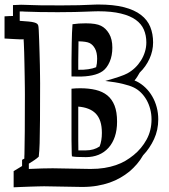

<svg xmlns="http://www.w3.org/2000/svg" viewBox="-47 -733 734 833"><path d="M292.5 -430.2Q315.9 -429.7 335.9 -432.6Q356 -435.5 370.1 -441.4Q374.5 -457.5 374.5 -477.5Q374.5 -505.4 365 -522.5Q355.5 -539.6 341.3 -546.4Q327.1 -553.2 293.5 -553.7V-546.4Q293.5 -527.8 293 -508.8Q292.5 -489.7 292.5 -471.2ZM325.7 -80.6Q359.9 -80.6 385.3 -97.7Q395 -123 395 -156.2Q395 -185.5 388.2 -206.3Q381.3 -227.1 368.2 -240.5Q355 -253.9 335.9 -261.2Q316.9 -268.6 292.5 -270.5V-125.5L293 -80.6ZM12.2 9.3Q23.4 2.4 32.7 -2.9Q42 -8.3 48.8 -12.7V-39.6Q51.3 -41 53.7 -42.2Q56.2 -43.5 58.6 -44.9Q58.6 -49.8 58.6 -54.2Q58.6 -58.6 59.1 -64Q60.1 -99.6 60.5 -163.1Q61 -226.6 61 -322.3Q61 -332 60.8 -353.3Q60.5 -374.5 60.1 -400.6Q59.6 -426.8 59.1 -454.6Q58.6 -482.4 57.9 -506.1Q57.1 -529.8 56.4 -545.9Q55.7 -562 54.7 -564.5Q55.2 -563 52 -562.5Q48.8 -562 39.8 -562.3Q30.8 -562.5 14.6 -563.5Q-1.5 -564.5 -27.3 -565.9V-662.1Q-14.6 -663.1 -6.1 -663.3Q2.4 -663.6 9.3 -663.6V-710.9Q32.2 -712.4 44.2 -712.4Q56.2 -712.4 63 -711.9Q79.1 -711.4 95.5 -710.9Q111.8 -710.4 128.4 -710H163.1Q177.7 -710 191.7 -709.7Q205.6 -709.5 210.9 -709.5Q262.7 -709.5 294.9 -710.4Q327.1 -711.4 347.7 -712.4Q357.4 -712.9 365.5 -713.1Q373.5 -713.4 379.4 -713.4Q445.8 -713.4 491.2 -701.7Q536.6 -689.9 564.7 -668.2Q592.8 -646.5 605 -616.2Q617.2 -585.9 617.2 -548.8Q617.2 -512.2 601.6 -478Q585.9 -443.8 559.1 -418Q554.2 -409.2 548.8 -400.6Q543.5 -392.1 536.6 -383.8Q539.1 -382.8 541.3 -381.8Q543.5 -380.9 545.9 -379.9Q566.4 -369.6 583.7 -353Q601.1 -336.4 613.5 -314.9Q626 -293.5 632.8 -268.1Q639.6 -242.7 639.6 -215.3Q639.6 -168.9 621.3 -129.4Q603 -89.8 573.7 -59.1Q562 -38.6 547.1 -21.2Q532.2 -3.9 515.1 10.7Q497.1 25.4 475.6 37.8Q454.1 50.3 429 59.1Q403.8 67.9 374 73Q344.2 78.1 309.1 78.1L144.5 75.2Q134.3 75.2 118.4 75.7Q102.5 76.2 84.2 76.7Q65.9 77.1 46.9 78.1Q27.8 79.1 12.2 79.6ZM265.1 -54.7Q264.6 -60.1 264.4 -63.2Q264.2 -66.4 264.2 -67.4L263.2 -125.5V-348.1Q272 -349.1 281.5 -349.6Q291 -350.1 300.8 -350.1Q338.4 -350.1 368.2 -343Q397.9 -335.9 418.5 -319.3Q439 -302.7 450 -274.9Q460.9 -247.1 460.9 -205.1Q460.9 -168.5 451.2 -139.9Q441.4 -111.3 423.6 -91.6Q405.8 -71.8 380.9 -61.5Q356 -51.3 325.7 -51.3Q278.3 -51.3 265.1 -54.7ZM263.2 -471.2 264.2 -546.9Q264.6 -570.3 265.4 -590.3Q266.1 -610.4 267.6 -627.9Q280.3 -629.9 294.9 -630.9Q309.6 -631.8 325.2 -631.8Q370.1 -631.8 391.1 -621.1Q412.1 -610.8 426.3 -586.9Q440.4 -563 440.4 -526.4Q440.4 -491.2 428.7 -464.6Q417 -438 398.9 -424.8Q381.3 -412.1 353.3 -406.2Q325.2 -400.4 291.5 -400.9L263.2 -401.4ZM78.1 0Q142.1 -2.9 181.6 -2.9L345.7 0Q378.9 0 406 -4.4Q433.1 -8.8 455.8 -16.6Q478.5 -24.4 497.6 -35.6Q516.6 -46.9 533.2 -60.5Q567.4 -88.4 588.9 -127.4Q610.4 -166.5 610.4 -215.3Q610.4 -238.3 604.7 -259.8Q599.1 -281.2 588.9 -299.3Q578.6 -317.4 564.5 -331.3Q550.3 -345.2 533.2 -353.5Q516.1 -361.8 485.8 -369.1Q455.6 -376.5 409.7 -381.8Q483.4 -402.3 505.4 -414.6Q523.4 -424.3 538.6 -438.7Q553.7 -453.1 564.7 -470.7Q575.7 -488.3 581.8 -508.3Q587.9 -528.3 587.9 -548.8Q587.9 -579.6 577.1 -604.5Q566.4 -629.4 542 -647Q517.6 -664.6 477.5 -674.3Q437.5 -684.1 379.4 -684.1Q370.6 -684.1 357.4 -683.6Q344.2 -683.1 324.5 -682.4Q304.7 -681.6 276.9 -680.9Q249 -680.2 210.9 -680.2Q206.5 -680.2 194.1 -680.2Q181.6 -680.2 168.2 -680.4Q154.8 -680.7 143.1 -680.7Q131.3 -680.7 128.4 -680.7L61 -682.6Q55.2 -683.1 49.6 -683.3Q43.9 -683.6 38.6 -683.1V-642.6Q62 -641.1 77.1 -639.6Q92.3 -638.2 101.1 -635.7Q109.9 -633.3 113.8 -630.1Q117.7 -627 119.1 -621.6Q120.1 -618.7 121.1 -601.8Q122.1 -585 122.8 -560.3Q123.5 -535.6 124.5 -506.8Q125.5 -478 126 -451.2Q126.5 -424.3 126.7 -402.8Q127 -381.3 127 -371.1Q127 -275.4 126.5 -211.4Q126 -147.5 125 -111.8Q124.5 -94.7 123.5 -80.1Q122.6 -65.4 121.1 -53.2Q112.8 -45.4 101.8 -38.1Q90.8 -30.8 78.1 -22.9Z"/></svg>

Font: XB Kayhan Sayeh
Style: Regular
Weight: 700
Designer: Behnam
Foundry: Irmug
Version: Version 7.300 2009